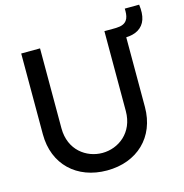

<svg xmlns="http://www.w3.org/2000/svg" viewBox="-118 -919 997 1043"><g transform="rotate(-15 380.0 -397.5)"><path d="M357 15C526.5 15 644 -95.5 644 -265V-657C668 -658 691.5 -662.5 711.5 -674.5C752 -699 766.5 -743.5 757.5 -810L676.5 -809.5C678 -771 674.5 -731.5 625.5 -722.5C611.5 -720 597.5 -720 583 -720H538V-270.5C538 -149 447.5 -83.5 357 -83.5C267.5 -83.5 176 -147.5 176 -270.5V-720L70 -719.5V-265C70 -95.5 187.5 15 357 15Z"/></g></svg>

Font: Eudonet SemiBold
Style: Regular
Weight: 600
Designer: Mikhail Sharanda
Foundry: Mikhail Sharanda
Version: Version 4.503;Glyphs 3.1.2 (3151)